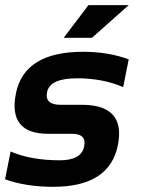

<svg xmlns="http://www.w3.org/2000/svg" viewBox="-23 -718 544 743"><path d="M-3.4 -24.4 18.1 -131.8Q96.7 -97.7 208.5 -97.7Q292 -97.7 302.7 -151.4Q312.5 -200.2 256.3 -200.2H163.6Q7.3 -200.2 38.6 -356.4Q70.8 -517.6 298.8 -517.6Q395.5 -517.6 475.1 -488.3L453.6 -380.9Q375 -415 274.9 -415Q169.9 -415 159.2 -361.3Q149.4 -312.5 210.4 -312.5H293.5Q464.4 -312.5 433.1 -156.2Q400.9 4.9 183.1 4.9Q76.2 4.9 -3.4 -24.4ZM319.3 -698.2H475.1L333 -571.8H223.6Z"/></svg>

Font: Sansation
Style: Bold Italic
Weight: 700
Designer: Bernd Montag
Version: Version 1.301